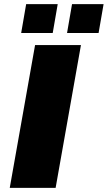

<svg xmlns="http://www.w3.org/2000/svg" viewBox="-20 -905 519 925"><path d="M27 0 149 -688H370L248 0ZM82 -746 106 -885H258L234 -746ZM303 -746 327 -885H479L455 -746Z"/></svg>

Font: Archivo SemiBold Black
Style: Italic
Weight: 900
Italic angle: -10°
Version: Version 2.001